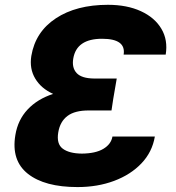

<svg xmlns="http://www.w3.org/2000/svg" viewBox="-20 -757 723 787"><path d="M197.8 -372.1Q148.4 -394.5 124.3 -435.1Q100.1 -475.6 108.4 -527.8Q125 -626.5 209 -681.9Q293 -737.3 422.4 -737.3Q500.5 -737.3 557.4 -711.2Q614.3 -685.1 641.6 -638.9Q668.9 -592.8 659.2 -533.2H486.8Q497.1 -598.1 398.4 -598.1Q293.9 -598.1 280.3 -517.1Q273.9 -479.5 294.2 -457.5Q314.5 -435.5 366.7 -435.1H458.5L444.3 -352.5L437 -304.2H345.2Q287.1 -304.7 256.6 -281.7Q226.1 -258.8 218.8 -214.4Q210.9 -167 237.3 -147.5Q263.7 -127.9 315.4 -127.4Q372.1 -127.9 403.8 -147Q435.5 -166 440.9 -197.3H614.7Q604 -133.8 559.8 -87.4Q515.6 -41 447.8 -15.6Q379.9 9.8 297.9 9.8Q163.1 9.8 94.2 -44.7Q25.4 -99.1 43 -203.6Q53.2 -265.6 93.3 -308.3Q133.3 -351.1 197.8 -372.1Z"/></svg>

Font: Inter Extra Bold
Style: Italic
Weight: 800
Italic angle: -9.39999°
Designer: Rasmus Andersson
Foundry: rsms
Version: Version 4.000;git-3c8e0fc